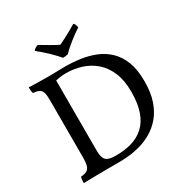

<svg xmlns="http://www.w3.org/2000/svg" viewBox="-199 -1032 1129 1185"><g transform="rotate(-30 365.0 -439.0)"><path d="M56 3Q56 -10 57 -21Q58 -32 61 -40Q88 -42 103 -50Q118 -58 124.5 -78.5Q131 -99 131 -138V-549Q131 -582 125 -600.5Q119 -619 103.5 -626.5Q88 -634 62 -636Q59 -644 58 -655.5Q57 -667 57 -679Q72 -678 97 -677.5Q122 -677 148.5 -676.5Q175 -676 197 -676Q226 -676 256 -677Q286 -678 315 -678Q368 -678 422 -670.5Q476 -663 525 -643.5Q574 -624 612.5 -587.5Q651 -551 673 -494.5Q695 -438 695 -355Q695 -274 675 -216Q655 -158 621.5 -119Q588 -80 547 -56Q506 -32 463.5 -20Q421 -8 382 -4Q343 0 315 0Q287 0 250.5 0Q214 0 176.5 0.5Q139 1 107 1.5Q75 2 56 3ZM315 -45Q375 -45 425.5 -59.5Q476 -74 513.5 -107.5Q551 -141 571.5 -198Q592 -255 592 -340Q592 -421 567.5 -478.5Q543 -536 501.5 -571.5Q460 -607 407.5 -623.5Q355 -640 299 -640Q277 -640 251 -636Q225 -632 217 -628L225 -654V-138Q225 -101 232 -81Q239 -61 258.5 -53Q278 -45 315 -45ZM332 -731Q308 -759 275 -791Q242 -823 202 -855Q207 -863 216 -869Q225 -875 236 -878Q264 -862 297 -842Q330 -822 358 -809Q372 -816 398 -829Q424 -842 450 -857Q476 -872 491 -881Q499 -876 502.5 -865Q506 -854 507 -847Q473 -825 435 -795Q397 -765 367 -735Q359 -733 349.5 -732Q340 -731 332 -731Z"/></g></svg>

Font: Vollkorn
Style: Regular
Weight: 400
Designer: Friedrich Althausen
Foundry: Friedrich Althausen
Version: Version 4.104